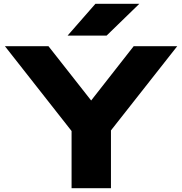

<svg xmlns="http://www.w3.org/2000/svg" viewBox="-20 -994 963 1014"><path d="M358 0V-365H566V0ZM6 -750H236L508 -404H415L686 -750H916L528 -257L395 -255ZM484 -974H716L543 -806H337Z"/></svg>

Font: Unbounded
Style: Bold
Weight: 700
Designer: Luke Prowse, Jean-Baptiste Morizot, Fátima Lázaro, Florian Runge
Foundry: NaN
Version: Version 1.700